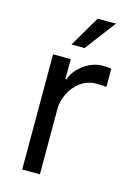

<svg xmlns="http://www.w3.org/2000/svg" viewBox="-116 -817 613 878"><g transform="rotate(15 190.5 -378.0)"><path d="M353.7 -551.1V-464.5Q347.3 -465.6 336.5 -466.4Q325.6 -467.3 309.7 -467.3Q264.2 -467.3 231.7 -443.4Q199.2 -419.4 181.6 -383.7Q164.1 -348 163.4 -312.5V0H79.5V-545.5H163.4V-451.7H169Q176.8 -478 198.7 -501.4Q220.5 -524.9 250.5 -539.4Q280.5 -554 312.5 -554Q342.3 -554 353.7 -551.1ZM149.1 -610.8 234.4 -755.7H321L211.6 -610.8Z"/></g></svg>

Font: Interface
Style: Regular
Weight: 400
Designer: Rasmus Andersson
Foundry: rsms
Version: Version 1.8